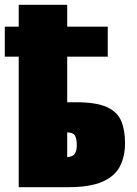

<svg xmlns="http://www.w3.org/2000/svg" viewBox="-23 -780 569 800"><path d="M257 -760V-669H426V-544H257V-354H294Q378 -354 422 -334Q466 -314 482 -276Q498 -238 498 -184Q498 -129 477 -87.5Q456 -46 404 -23Q352 0 259 0H55V-544H-3V-669H55V-760ZM247 -229H257V-125H249Q278 -125 287.5 -138Q297 -151 297 -175Q297 -201 289.5 -215Q282 -229 247 -229Z"/></svg>

Font: Noto Sans Display Black
Style: Regular
Weight: 900
Designer: Monotype Design Team
Foundry: Monotype Imaging Inc.
Version: Version 2.003